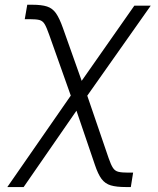

<svg xmlns="http://www.w3.org/2000/svg" viewBox="-20 -569 653 794"><path d="M10.3 204.5 272.7 -173.7 183.2 -425.8Q172.6 -456 164.6 -469.3Q156.6 -482.6 143.3 -486.2Q130 -489.7 103 -489.7H82.4L92.7 -549.4H113.3Q152 -549.4 174.5 -542.1Q197.1 -534.8 211.5 -514.2Q225.9 -493.6 240.1 -453.5L317.8 -234.7L535.5 -545.5H603.3L340.9 -173.3L429.3 85.2Q438.9 112.9 447.3 125.5Q455.6 138.1 469.8 141.5Q484 144.9 509.9 144.9H530.5L521 204.5H500.4Q461.6 204.5 438.2 197.6Q414.8 190.7 400 171Q385.3 151.3 372.5 112.9L296.2 -111.2L77.8 204.5Z"/></svg>

Font: Inter Light  BETA
Style: Italic
Weight: 300
Italic angle: 9.39999°
Designer: Rasmus Andersson
Foundry: rsms
Version: Version 3.011;git-f93a4a705